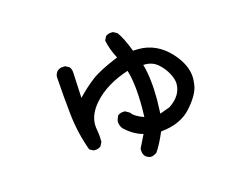

<svg xmlns="http://www.w3.org/2000/svg" viewBox="-86 -694 1172 894"><g transform="rotate(-15 500.0 -246.5)"><path d="M540 57Q503 52 503 14V8L534 -55Q489 -66 446 -106Q433 -122 433 -143Q433 -148 442 -169Q454 -179 472 -179H478L499 -167Q511 -147 558 -130L559 -174Q559 -292 538 -358Q430 -323 370 -255Q327 -206 327 -155Q327 -143 331 -122Q335 -101 335 -70L325 -51Q314 -41 296 -41H290L271 -51Q239 -138 229 -230.5Q219 -323 213 -417Q218 -454 257 -454H263L282 -444Q292 -431 292 -413L298 -292Q337 -333 377 -363.5Q417 -394 507 -431Q483 -476 474 -521L483 -540Q495 -550 513 -550H519L538 -540Q560 -512 587 -442L614 -443Q701 -443 766 -373Q824 -309 824 -246Q824 -236 821 -213Q815 -170 764 -112Q713 -54 616 -45Q591 14 569 45Q556 55 540 57ZM634 -126 683 -144Q743 -184 743 -241Q743 -263 727.5 -292Q712 -321 686.5 -343.5Q661 -366 623 -366H616Q636 -295 636 -194Z"/></g></svg>

Font: Xiaolai SC
Style: Regular
Weight: 400
Designer: Nozomi Seto 瀬戸のぞみ
Version: Version 3.11;December 4, 2020;FontCreator 13.0.0.2613 64-bit